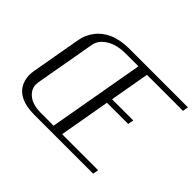

<svg xmlns="http://www.w3.org/2000/svg" viewBox="-160 -1063 1334 1334"><g transform="rotate(45 507.5 -396.0)"><path d="M444.8 -750Q356.9 -750 300.8 -714.6Q244.6 -679.2 235.4 -625L156.2 -177.2Q154.8 -168 154.8 -158.7Q154.8 -109.4 198.2 -75.4Q241.7 -41.5 319.8 -41.5H444.8L569.8 -750ZM296.9 0Q258.3 0 226.3 -5.9Q194.3 -11.7 171.9 -21.7Q149.4 -31.7 132.1 -45.9Q114.7 -60.1 104.5 -75.2Q94.2 -90.3 87.6 -108.2Q81.1 -126 78.6 -141.6Q76.2 -157.2 76.2 -173.8Q76.2 -193.4 79.6 -212.4L145 -583.5Q147.9 -599.1 152.8 -615.5Q157.7 -631.8 168.7 -652.8Q179.7 -673.8 194.1 -692.6Q208.5 -711.4 231.7 -730Q254.9 -748.5 283 -761.7Q311 -774.9 350.8 -783.2Q390.6 -791.5 436.5 -791.5H1014.6L1007.3 -750H653.3L602.1 -458.5H810.5L802.7 -416.5H594.2L528.3 -41.5H882.3L875 0Z"/></g></svg>

Font: Resagnicto
Style: Italic
Weight: 500
Italic angle: -10°
Version: Version 0.999